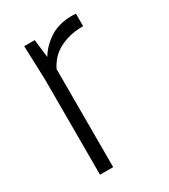

<svg xmlns="http://www.w3.org/2000/svg" viewBox="-141 -610 602 682"><g transform="rotate(-30 160.5 -269.5)"><path d="M121 0H67V-390L62 -530H105L114 -456Q135 -491 172 -515Q209 -539 264 -539Q268 -539 271.5 -538.5Q275 -538 279 -538V-487Q243 -487 216 -479Q189 -471 170.5 -459Q152 -447 140 -432Q128 -417 121 -402Z"/></g></svg>

Font: Tanohe Sans Light
Style: Regular
Weight: 300
Designer: Village Type and Design LLC & Cristiano Sobral
Foundry: Cooper Hewitt Smithsonian Design Museum
Version: Version 1.00;September 29, 2021;FontCreator 13.0.0.2655 64-b